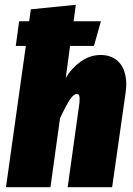

<svg xmlns="http://www.w3.org/2000/svg" viewBox="-20 -783 557 803"><path d="M508 -430Q508 -413 505 -393L449 0H263L312 -351Q313 -358 313 -369Q313 -381 310 -385.5Q307 -390 301 -390Q288 -390 272 -366Q256 -342 231 -288L191 0H5L88 -591H46L60 -694H102L109 -744L297 -763L288 -694H402L373 -591H273L255 -457Q279 -498 317.5 -525.5Q356 -553 401 -553Q451 -553 479.5 -520.5Q508 -488 508 -430Z"/></svg>

Font: Fira Sans Condensed Black
Style: Italic
Weight: 900
Width: 3
Italic angle: -8°
Designer: Carrois Corporate & Edenspiekermann AG
Foundry: Carrois Corporate GbR & Edenspiekermann AG
Version: Version 4.203